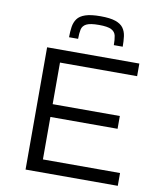

<svg xmlns="http://www.w3.org/2000/svg" viewBox="-97 -987 899 1064"><g transform="rotate(10 353.0 -454.5)"><path d="M120 0V-688H639V-617H205V-383H583V-311H205V-72H639V0ZM382 -909Q436 -909 466.5 -898.5Q497 -888 511 -868.5Q525 -849 528.5 -822.5Q532 -796 532 -764H482Q482 -795 477.5 -816.5Q473 -838 452 -849Q431 -860 382 -860Q332 -860 311 -849Q290 -838 285.5 -816.5Q281 -795 281 -764H230Q230 -796 234 -822.5Q238 -849 252 -868.5Q266 -888 297 -898.5Q328 -909 382 -909Z"/></g></svg>

Font: Saira Expanded
Style: Regular
Weight: 400
Width: 7
Designer: Hector Gatti with collaboration of the Omnibus-Type team
Foundry: Omnibus-Type
Version: Version 1.100; ttfautohint (v1.8.3)